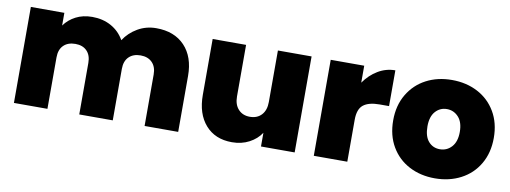

<svg xmlns="http://www.w3.org/2000/svg" viewBox="-52 -833 2938 1105"><g transform="rotate(10 1417.5 -280.5)"><path d="M56.2 0V-561H252V-486.8Q277.8 -522.9 319.3 -544.4Q360.8 -565.9 415 -565.9Q477.1 -565.9 525.6 -539.1Q574.2 -512.2 602.1 -462.9Q631.8 -508.8 680.9 -537.4Q730 -565.9 789.1 -565.9Q895 -565.9 955.6 -502Q1016.1 -438 1016.1 -327.1V0H819.8V-300.8Q819.8 -345.7 794.9 -370.8Q770 -396 727.1 -396Q684.1 -396 658.9 -371.1Q633.8 -346.2 633.8 -300.8V0H438V-300.8Q438 -345.7 413.6 -370.8Q389.2 -396 346.2 -396Q302.2 -396 277.1 -371.1Q252 -346.2 252 -300.8V0Z M1118.7 -234.9V-561H1314V-259.8Q1314 -211.9 1339.4 -184.6Q1364.7 -157.2 1406.7 -157.2Q1449.7 -157.2 1474.9 -184.6Q1500 -211.9 1500 -259.8V-561H1696.8V0H1500V-80.1Q1475.1 -42 1430.9 -18.6Q1386.7 4.9 1330.1 4.9Q1231.9 4.9 1175.3 -59.6Q1118.7 -124 1118.7 -234.9Z M1808.6 0V-561H2004.4V-461.9Q2037.6 -509.8 2084.5 -537.8Q2131.3 -565.9 2185.5 -565.9V-356.9H2130.4Q2066.4 -356.9 2035.4 -332Q2004.4 -307.1 2004.4 -245.1V0Z M2223.1 -280.8Q2223.1 -367.7 2261.7 -432.9Q2300.3 -498 2366.7 -533Q2433.1 -567.9 2517.1 -567.9Q2601.1 -567.9 2667.7 -533Q2734.4 -498 2772.7 -433.1Q2811 -368.2 2811 -280.8Q2811 -193.8 2772.7 -128.4Q2734.4 -63 2667.2 -28.1Q2600.1 6.8 2516.1 6.8Q2432.1 6.8 2365.7 -28.1Q2299.3 -63 2261.2 -127.9Q2223.1 -192.9 2223.1 -280.8ZM2423.3 -280.8Q2423.3 -222.7 2449.2 -192.9Q2475.1 -163.1 2516.1 -163.1Q2557.1 -163.1 2584.7 -193.6Q2612.3 -224.1 2612.3 -280.8Q2612.3 -337.9 2584.7 -367.9Q2557.1 -397.9 2517.1 -397.9Q2477.1 -397.9 2450.2 -367.9Q2423.3 -337.9 2423.3 -280.8Z"/></g></svg>

Font: Poppins ExtraBold
Style: Regular
Weight: 800
Designer: Ninad Kale (Devanagari), Jonny Pinhorn (Latin)
Foundry: Indian Type Foundry
Version: 4.004